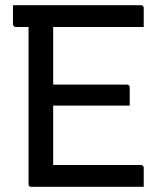

<svg xmlns="http://www.w3.org/2000/svg" viewBox="-20 -720 640 740"><path d="M30 -700H523Q527 -700 529 -698.5Q531 -697 532.5 -695Q534 -693 534 -689V-616H185V-394H469Q473 -394 475 -392.5Q477 -391 478.5 -389Q480 -387 480 -383V-313H185V-84H523Q528 -84 531 -81Q534 -78 534 -73V0H101Q98 0 96 -0.5Q94 -1 92.5 -2.5Q91 -4 90.5 -6Q90 -8 90 -11V-616H41Q38 -616 35.5 -617.5Q33 -619 31.5 -621.5Q30 -624 30 -627Z"/></svg>

Font: Code D OnePiece
Style: Regular
Weight: 400
Version: Version 1.085; ttfautohint (v1.8.4.7-5d5b);Nerd Fonts 3.0.2